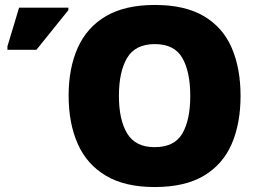

<svg xmlns="http://www.w3.org/2000/svg" viewBox="-20 -745 1043 775"><path d="M951 -358Q951 -247 915.5 -164.5Q880 -82 803.5 -36Q727 10 604 10Q484 10 407 -36Q330 -82 293.5 -165Q257 -248 257 -359Q257 -470 294 -552.5Q331 -635 408 -680Q485 -725 605 -725Q727 -725 803.5 -679.5Q880 -634 915.5 -551.5Q951 -469 951 -358ZM460 -358Q460 -261 493.5 -206Q527 -151 604 -151Q684 -151 716 -206Q748 -261 748 -358Q748 -455 716 -511Q684 -567 605 -567Q526 -567 493 -511Q460 -455 460 -358ZM10 -544V-558L57 -714H256V-704L127 -544Z"/></svg>

Font: Noto Sans Black
Style: Regular
Weight: 900
Designer: Monotype Design Team
Foundry: Monotype Imaging Inc.
Version: Version 2.007